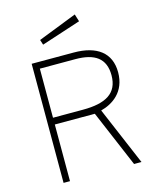

<svg xmlns="http://www.w3.org/2000/svg" viewBox="-134 -1031 933 1126"><g transform="rotate(-15 332.0 -468.5)"><path d="M429 -937 194 -845 204 -814 443 -892ZM583 0 433 -353C503 -371 587 -423 587 -544C587 -663 505 -723 365 -723H110V0H149V-344H392L538 0ZM331 -385H149V-683H364C482 -683 545 -640 545 -537C545 -428 470 -385 331 -385Z"/></g></svg>

Font: United Sans Thin
Style: Regular
Weight: 100
Designer: Pablo Impallari, Rodrigo Fuenzalida (Modified by Dan O. Williams)
Version: Version 1.000;PS 001.000;hotconv 1.0.88;makeotf.lib2.5.64775